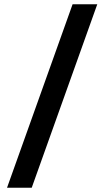

<svg xmlns="http://www.w3.org/2000/svg" viewBox="-20 -838 488 902"><path d="M321 -818 13 44H129L437 -818Z"/></svg>

Font: Ranchers
Style: Regular
Weight: 400
Designer: Pablo Impallari, Brenda Gallo
Foundry: Pablo Impallari, Brenda Gallo
Version: Version 1.000